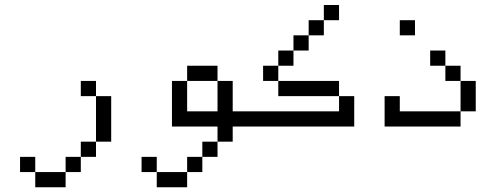

<svg xmlns="http://www.w3.org/2000/svg" viewBox="-20 -708 2040 790"><path d="M125 0V62.5H250V0ZM125 0V-62.5H62.5V0ZM250 0H312.5V-62.5H250ZM312.5 -62.5H375V-125H312.5ZM375 -125H437.5V-312.5H375ZM375 -312.5V-375H312.5V-312.5Z M1000 -187.5V-250H937.5Q937.5 -250 937.5 -375H875Q875 -375 875 -250H750Q750 -250 750 -375H687.5V-187.5H875V-125H812.5V-62.5H750V0H625V62.5H750V0H812.5V-62.5H875V-125H937.5V-187.5ZM625 0V-62.5H562.5V0ZM750 -375H875V-437.5H750Z M1375 -625V-687.5H1312.5V-625H1250V-562.5H1187.5V-500H1125V-437.5H1062.5V-375H1125V-312.5H1375V-250H1000V-187.5H1437.5Q1437.5 -187.5 1437.5 -312.5H1375V-375H1125V-437.5H1187.5V-500H1250V-562.5H1312.5V-625Z M1687.5 -562.5V-625H1625V-562.5ZM1562.5 -312.5Q1562.5 -312.5 1562.5 -187.5H1875V-250H1625V-312.5ZM1875 -250H1937.5Q1937.5 -250 1937.5 -375H1875Q1875 -375 1875 -250ZM1875 -375V-437.5H1812.5V-375ZM1812.5 -437.5V-500H1750V-437.5Z"/></svg>

Font: Unifont
Style: Regular
Weight: 500
Version: Version 15.1.04